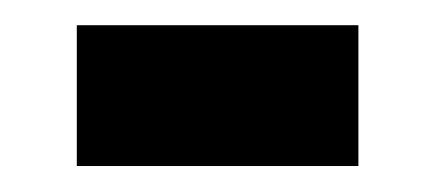

<svg xmlns="http://www.w3.org/2000/svg" viewBox="-20 -333 340 150"><path d="M260 -203.3V-313.3H40V-203.3Z"/></svg>

Font: Familjen Grotesk
Style: Bold
Weight: 700
Designer: Anders Wikstroem, Jonas Baeckman, Matilda Gysing, Kristian Moeller
Foundry: Familjen STHLM AB
Version: Version 2.000